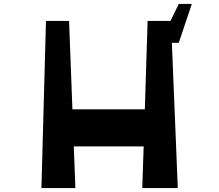

<svg xmlns="http://www.w3.org/2000/svg" viewBox="-20 -953 1111 973"><path d="M952 -933 886 -736H851L881 0H701L708 -211H354L362 0H190L213 -847H330L347 -399H714L728 -847H844L886 -933Z"/></svg>

Font: OpenDyslexic
Style: Regular
Weight: 400
Designer: Abbie Gonzalez
Version: Version 0.920;hotconv 1.0.109;makeotfexe 2.5.65596